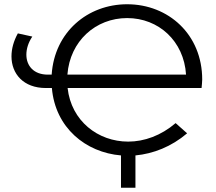

<svg xmlns="http://www.w3.org/2000/svg" viewBox="-20 -726 1014 903"><path d="M931 -352C931 -564 772 -706 578 -706C392 -706 236 -575 223 -375H205C138 -375 104 -417 104 -469C104 -496 113 -526 132 -554L64 -569C44 -533 34 -496 34 -461C34 -379 90 -312 196 -312H224C240 -125 383 -9 549 5V157H617V5C701 -3 786 -36 860 -99L806 -147C737 -88 658 -60 583 -60C441 -60 315 -157 298 -312H928C929 -324 931 -340 931 -352ZM578 -641C726 -641 845 -533 855 -375H297C309 -533 430 -641 578 -641Z"/></svg>

Font: Talent
Style: Regular
Weight: 400
Designer: Mike Powis
Version: Version 1.001;hotconv 1.0.109;makeotfexe 2.5.65596